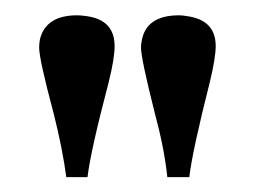

<svg xmlns="http://www.w3.org/2000/svg" viewBox="-20 -663 340 256"><path d="M83 -642.6Q41 -642.6 33.2 -610.4Q32.2 -604.5 32.2 -599.6Q32.2 -584 51.8 -510.7Q63.5 -463.9 68.4 -426.8H96.7Q100.6 -460.9 125 -553.7Q132.8 -585 132.8 -601.6Q132.8 -636.7 94.7 -641.6Q87.9 -642.6 83 -642.6ZM218.8 -642.6Q174.8 -642.6 168.9 -608.4Q168 -603.5 168 -599.6Q168 -585 186.5 -511.7Q199.2 -464.8 203.1 -426.8H232.4Q236.3 -460.9 259.8 -553.7Q267.6 -585.9 267.6 -601.6Q267.6 -636.7 228.5 -641.6Q223.6 -642.6 218.8 -642.6Z"/></svg>

Font: Abhaya Libre
Style: Bold
Weight: 700
Designer: Pushpananda Ekanayake, Sol Matas, Pathum Egodawatta
Foundry: Mooniak
Version: Version 1.050 ; ttfautohint (v1.6)